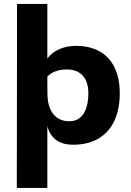

<svg xmlns="http://www.w3.org/2000/svg" viewBox="-20 -720 660 970"><path d="M585 -248.5Q585 -168.9 558.1 -110.6Q531.2 -52.2 478.3 -20.5Q425.3 11.2 349.1 11.2Q245.1 11.2 219.2 -82V229.5H64.9L65.9 -475.6V-700.2H219.2V-424.3Q242.2 -455.1 279.8 -471.7Q317.4 -488.3 364.3 -488.3Q434.1 -488.3 483.6 -460.2Q533.2 -432.1 559.1 -378.2Q585 -324.2 585 -248.5ZM426.3 -249.5Q426.3 -306.6 397.9 -337.9Q369.6 -369.1 317.9 -369.1Q286.1 -369.1 260.7 -359.9Q235.4 -350.6 219.2 -333V-301.8L219.7 -248Q219.7 -181.2 248.8 -144.3Q277.8 -107.4 330.6 -107.4Q376.5 -107.4 401.4 -144.5Q426.3 -181.6 426.3 -249.5Z"/></svg>

Font: Selawik
Style: Bold
Weight: 700
Designer: Aaron Bell
Foundry: Microsoft Corporation
Version: Version 1.01